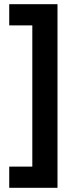

<svg xmlns="http://www.w3.org/2000/svg" viewBox="-20 -736 352 915"><path d="M24 58H134V-615H24V-716H254V159H24Z"/></svg>

Font: Noto Sans Gujarati UI ExtraCondensed
Style: Bold
Weight: 700
Width: 2
Designer: Jelle Bosma - Monotype Design Team, Universal Thirst
Foundry: Monotype Imaging Inc.
Version: Version 2.106; ttfautohint (v1.8.4.7-5d5b)